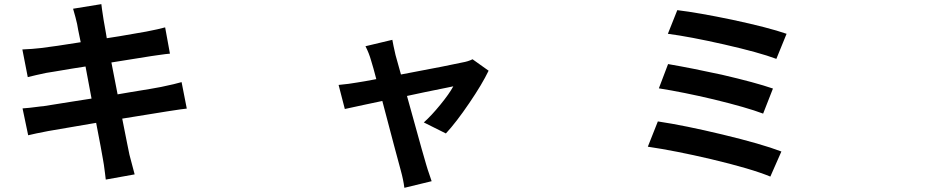

<svg xmlns="http://www.w3.org/2000/svg" viewBox="-20 -814 4540 935"><path d="M495.1 60.5Q494.1 49.8 491.2 28.3Q485.4 -18.6 481.4 -38.1Q475.6 -74.2 448.2 -215.8Q273.4 -186.5 214.8 -175.8Q148.4 -163.1 117.2 -155.3L89.8 -286.1Q113.3 -287.1 179.7 -295.9Q187.5 -296.9 191.4 -296.9Q220.7 -301.8 326.2 -318.4Q391.6 -328.1 425.8 -334L396.5 -490.2Q337.9 -481.4 247.1 -465.8Q214.8 -460.9 205.1 -459Q153.3 -448.2 115.2 -438.5L88.9 -573.2Q138.7 -575.2 179.7 -580.1Q245.1 -587.9 373 -608.4Q368.2 -632.8 360.4 -669.9Q356.4 -690.4 355.5 -697.3Q349.6 -724.6 335.9 -771.5L473.6 -793.9Q474.6 -787.1 476.6 -769.5Q481.4 -733.4 484.4 -717.8Q486.3 -707 496.1 -651.4Q499 -635.7 500 -627.9Q521.5 -631.8 562.5 -637.7Q666 -655.3 692.4 -660.2Q752.9 -671.9 784.2 -680.7L807.6 -552.7Q792 -551.8 745.1 -544.9Q726.6 -542 717.8 -541L522.5 -509.8L552.7 -354.5Q574.2 -358.4 615.2 -365.2Q731.4 -383.8 764.6 -390.6Q835 -405.3 864.3 -414.1L889.6 -285.2Q868.2 -283.2 805.7 -273.4Q793 -271.5 787.1 -270.5Q725.6 -260.7 575.2 -236.3Q585 -188.5 599.6 -113.3Q608.4 -73.2 610.4 -60.5Q618.2 -28.3 635.7 35.2Z M1949.2 100.6Q1944.3 61.5 1931.6 15.6Q1912.1 -54.7 1841.8 -322.3Q1810.5 -315.4 1753.9 -303.7Q1676.8 -287.1 1659.2 -283.2L1628.9 -400.4Q1681.6 -405.3 1718.8 -412.1Q1752 -417 1812.5 -428.7Q1797.9 -485.4 1787.1 -519.5Q1777.3 -554.7 1759.8 -588.9L1890.6 -620.1Q1894.5 -596.7 1906.2 -545.9L1932.6 -451.2Q2180.7 -498 2231.4 -509.8Q2259.8 -514.6 2281.2 -525.4L2359.4 -469.7Q2328.1 -404.3 2265.6 -312.5Q2202.1 -218.8 2151.4 -164.1L2043.9 -217.8Q2081.1 -251 2124.5 -304.2Q2168 -357.4 2187.5 -393.6Q2181.6 -392.6 2159.2 -387.7Q2042 -364.3 1961.9 -346.7Q1970.7 -314.5 1989.3 -248Q2043.9 -49.8 2055.7 -11.7Q2057.6 -5.9 2062.5 10.7Q2077.1 54.7 2082 68.4Z M3731.4 45.9Q3639.6 7.8 3442.4 -39.1Q3267.6 -80.1 3134.8 -99.6L3183.6 -222.7Q3314.5 -203.1 3497.1 -159.2Q3688.5 -113.3 3785.2 -76.2ZM3696.3 -260.7Q3616.2 -291 3455.1 -330.1Q3306.6 -365.2 3188.5 -383.8L3233.4 -502Q3352.5 -481.4 3495.1 -450.2Q3659.2 -412.1 3744.1 -382.8ZM3760.7 -527.3Q3677.7 -558.6 3505.9 -597.7Q3337.9 -635.7 3232.4 -649.4L3278.3 -764.6Q3381.8 -752 3545.9 -717.8Q3723.6 -679.7 3810.5 -649.4Z"/></svg>

Font: Bpmf GenYo Gothic B
Style: B
Weight: 700
Foundry: But Ko
Version: Version 1.320